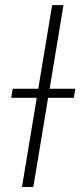

<svg xmlns="http://www.w3.org/2000/svg" viewBox="-20 -748 321 768"><path d="M233.9 -727.5 113.3 0H67.9L188.5 -727.5ZM24.9 -356.9 30.8 -393.1H281.2L275.4 -356.9Z"/></svg>

Font: Inter 17pt ExtraLight
Style: Italic
Weight: 250
Italic angle: -9.3988°
Version: Version 4.001;git-66647c0bb